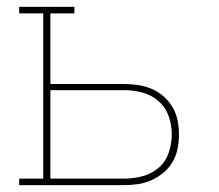

<svg xmlns="http://www.w3.org/2000/svg" viewBox="-20 -540 640 560"><path d="M36 0V-19H106V-501H36V-520H197V-501H127V-295H342Q362 -295 382.5 -292Q403 -289 422 -281Q441 -273 457 -259Q473 -245 483.5 -227Q494 -209 498 -188.5Q502 -168 502 -148Q502 -127 498 -106.5Q494 -86 483.5 -68Q473 -50 457 -36.5Q441 -23 422 -14.5Q403 -6 382.5 -3Q362 0 342 0ZM342 -19Q369 -19 395.5 -26Q422 -33 442.5 -50.5Q463 -68 472 -94.5Q481 -121 481 -148Q481 -175 472 -201Q463 -227 442.5 -245Q422 -263 395.5 -270Q369 -277 342 -277H127V-19Z"/></svg>

Font: Iosevka HT Thin Extended
Style: Regular
Weight: 100
Width: 7
Monospace: yes
Designer: Belleve Invis
Foundry: Belleve Invis
Version: Version 32.3.0; ttfautohint (v1.8.4)